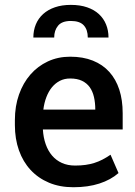

<svg xmlns="http://www.w3.org/2000/svg" viewBox="-20 -776 568 806"><path d="M288 10Q231 10 185.8 -9Q140.5 -28 108.5 -62.5Q76.5 -97 59.5 -145Q42.5 -193 42.5 -251V-272Q42.5 -330.5 59.8 -379.2Q77 -428 107.8 -463.2Q138.5 -498.5 181 -518.2Q223.5 -538 274.5 -538Q328.5 -538 369.8 -521.5Q411 -505 438.8 -474.2Q466.5 -443.5 480.8 -399.8Q495 -356 495 -301V-232.5H160Q162 -198.5 171.8 -170.8Q181.5 -143 198.5 -123Q215.5 -103 239.8 -92Q264 -81 295.5 -81Q319.5 -81 339 -83.8Q358.5 -86.5 376 -92Q393.5 -97.5 410 -106Q426.5 -114.5 444 -126.5L477.5 -49.5Q445 -21 397.2 -5.5Q349.5 10 288 10ZM380 -316Q380 -344.5 374.5 -368.5Q369 -392.5 356.8 -409.8Q344.5 -427 324.2 -436.8Q304 -446.5 274.5 -446.5Q250.5 -446.5 231.5 -436.8Q212.5 -427 198.2 -409.8Q184 -392.5 174.8 -368.5Q165.5 -344.5 162 -316ZM277.5 -755.5Q316.5 -755.5 346 -745.2Q375.5 -735 395.2 -716.8Q415 -698.5 425.2 -673.5Q435.5 -648.5 435.5 -618.5H348.5Q348.5 -651 331.8 -669.5Q315 -688 277.5 -688Q240 -688 223.8 -668.2Q207.5 -648.5 207.5 -618.5H120Q120 -648.5 130.5 -673.8Q141 -699 161.2 -717.2Q181.5 -735.5 210.8 -745.5Q240 -755.5 277.5 -755.5Z"/></svg>

Font: Roberto Sans Medium
Style: Regular
Weight: 500
Designer: Google (font) & Cristiano Sobral (main changes)
Version: Version 1.000;October 12, 2021;FontCreator 14.0.0.2814 64-bi